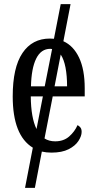

<svg xmlns="http://www.w3.org/2000/svg" viewBox="-20 -734 471 936"><path d="M102 182 140 -14Q42 -74 42 -264Q42 -405 89.5 -475.5Q137 -546 223 -546Q233 -546 243 -545L276 -714H324L289 -533Q338 -511 365.5 -453Q393 -395 393 -304V-264H237L197 -59Q219 -45 249 -45Q290 -45 317 -68.5Q344 -92 358 -124Q366 -120 372 -112.5Q378 -105 378 -91Q378 -71 362.5 -47Q347 -23 314.5 -6.5Q282 10 231 10Q206 10 184 5L150 182ZM131 -313H198L234 -495Q229 -496 225 -496Q180 -496 156.5 -448.5Q133 -401 131 -313ZM307 -313Q307 -364 299.5 -404Q292 -444 276 -468L246 -313ZM130 -264Q131 -160 158 -105L189 -264Z"/></svg>

Font: Noto Serif ExtraCondensed
Style: Regular
Weight: 400
Width: 2
Designer: Monotype Design Team
Foundry: Monotype Imaging Inc.
Version: Version 2.015